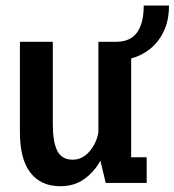

<svg xmlns="http://www.w3.org/2000/svg" viewBox="-20 -648 618 680"><path d="M193.5 11.5Q125 11.5 87.8 -36.2Q50.5 -84 50.5 -181V-500H167V-209Q167 -145.5 182.8 -114Q198.5 -82.5 237.5 -82.5Q272 -82.5 297 -111.8Q322 -141 328.5 -179.5V-500H392Q489 -500 489 -628.5H578.5Q578.5 -575 559.8 -536.5Q541 -498 510.8 -474.2Q480.5 -450.5 444.5 -441V-91H499.5V0H354.5L335.5 -79Q315 -40.5 279.2 -14.5Q243.5 11.5 193.5 11.5Z"/></svg>

Font: Trispace SemiCondensed Medium
Style: Regular
Weight: 500
Width: 4
Designer: Tyler Finck
Foundry: Etcetera Type Company
Version: Version 1.210; ttfautohint (v1.8.3)